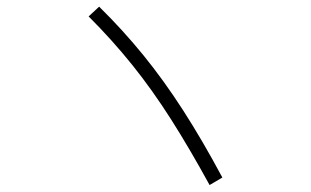

<svg xmlns="http://www.w3.org/2000/svg" viewBox="-20 -673 920 568"><path d="M600 -125.6Q541.1 -233.3 485.6 -320.6Q430 -407.8 370.6 -481.7Q311.1 -555.6 242.2 -624.4L273.3 -653.3Q343.3 -584.4 403.9 -510Q464.4 -435.6 521.7 -346.7Q578.9 -257.8 637.8 -147.8Z"/></svg>

Font: Paperlogy 2 ExtraLight
Style: Regular
Weight: 250
Designer: redesigned by Lee Juim, glyphs from Gmarket Sans & Montserrat
Foundry: PT&
Version: Version 1.001